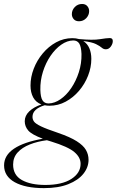

<svg xmlns="http://www.w3.org/2000/svg" viewBox="-96 -714 587 966"><path d="M125 232.5Q32 232.5 -21.8 202.8Q-75.5 173 -75.5 118Q-75.5 67.5 -25.5 34Q24.5 0.5 119.5 -16Q63.5 -37 46 -57.5Q28.5 -78 28.5 -104Q28.5 -132 51.2 -153.8Q74 -175.5 112.5 -188.5Q84.5 -199 71 -224Q57.5 -249 57.5 -283.5Q57.5 -326.5 73.8 -368.5Q90 -410.5 119 -445.2Q148 -480 186.2 -501Q224.5 -522 268 -522Q286 -522 301.5 -517.5Q371.5 -511 406.2 -516.8Q441 -522.5 456.5 -522.5Q471.5 -522.5 471.5 -507.5Q471.5 -493.5 461.5 -479.8Q451.5 -466 436.5 -466Q425 -466 416 -474Q407 -482 387.2 -492Q367.5 -502 323 -507.5Q343.5 -494.5 353.5 -471.2Q363.5 -448 363.5 -418Q363.5 -375 347 -333Q330.5 -291 301.5 -257Q272.5 -223 234.5 -202.5Q196.5 -182 153 -182Q140.5 -182 129 -184.5Q67.5 -166 67.5 -126Q67.5 -113 75.2 -102.2Q83 -91.5 110.5 -78.2Q138 -65 197.5 -45Q257 -24.5 290 -3.5Q323 17.5 336.2 40.2Q349.5 63 349.5 90Q349.5 127.5 323.8 160Q298 192.5 248 212.5Q198 232.5 125 232.5ZM148.5 -193.5Q178.5 -194 208.5 -214.8Q238.5 -235.5 262.5 -271Q286.5 -306.5 300.8 -351Q315 -395.5 314 -442.5Q312.5 -479 302.8 -494.8Q293 -510.5 272.5 -510.5Q242 -510 212.2 -489.2Q182.5 -468.5 158.2 -433Q134 -397.5 120 -353Q106 -308.5 107 -261.5Q108 -225 117.8 -209.2Q127.5 -193.5 148.5 -193.5ZM-30 114Q-30 167 14 191.8Q58 216.5 132 216.5Q216 216.5 262.8 186.5Q309.5 156.5 309.5 110Q309.5 77.5 277.8 50.8Q246 24 161.5 -2Q150 -5.5 140 -8.5Q92.5 -2.5 54 12.8Q15.5 28 -7.2 53Q-30 78 -30 114ZM301.5 -607Q284 -607 274.8 -617.8Q265.5 -628.5 265.5 -643Q265.5 -663 280.2 -678.5Q295 -694 317 -694Q334 -694 343.2 -683.2Q352.5 -672.5 352.5 -658Q352.5 -638 337.8 -622.5Q323 -607 301.5 -607Z"/></svg>

Font: Newsreader 72pt Light
Style: Italic
Weight: 300
Italic angle: -17°
Designer: Hugues Gentile
Foundry: Production Type
Version: Version 1.003; ttfautohint (v1.8.3)